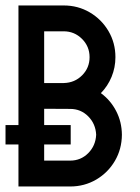

<svg xmlns="http://www.w3.org/2000/svg" viewBox="-20 -676 509 696"><path d="M140.1 -562.5V-375H211.4Q251 -376 277.8 -403.1Q304.7 -430.2 304.7 -468.8Q304.7 -507.8 277.1 -535.2Q249.5 -562.5 210.9 -562.5ZM140.1 -222.7H236.3V-152.3H140.1V-93.8H234.4Q272.9 -93.8 299.8 -120.8Q326.7 -147.9 328.6 -187.5Q326.7 -227.1 299.8 -254.2Q272.9 -281.2 234.4 -281.2L140.1 -281.7ZM46.9 -152.3H0V-222.7H46.9V-656.2H210.9Q262.7 -656.2 305.4 -631.1Q348.1 -606 373.3 -563.2Q398.4 -520.5 398.4 -468.8Q398.4 -431.2 384.5 -397.5Q370.6 -363.8 345.7 -338.4Q380.9 -312.5 401.1 -273.4Q421.4 -234.4 421.9 -187.5Q421.4 -135.3 396.5 -92.8Q371.6 -50.3 328.9 -25.1Q286.1 0 234.4 0H46.9Z"/></svg>

Font: Lambda
Style: Regular
Weight: 400
Designer: GGBotNet
Version: 0.22